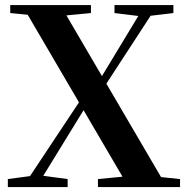

<svg xmlns="http://www.w3.org/2000/svg" viewBox="-20 -761 766 781"><path d="M11.9 0V-32.6L121.8 -47.3H145.6L255.2 -32.6V0ZM72.4 0 334.3 -394.5 362.2 -374.4H356.5L340 -345.4L127.8 0ZM378.4 0V-32.6L530.5 -47.3H572L712.4 -32.6V0ZM391.7 -388.5 362.2 -405.4H367.6L383.4 -432.9L569.5 -740.5H621ZM503 0 69.5 -740.5H225.5L658.9 0ZM21.7 -707.9V-740.5H349.9V-707.9L206.2 -694.2H161.9ZM445.7 -707.9V-740.5H685.3V-707.9L576 -694.9H551.7Z"/></svg>

Font: Noto Serif TC
Style: Regular
Weight: 200
Designer: Ryoko NISHIZUKA 西塚涼子 (kana & ideographs); Frank Grießhammer (Latin, Greek & Cyrillic); Wenlong ZHANG 张文龙 (bopomofo); San
Foundry: Adobe
Version: Version 2.001;hotconv 1.1.0;makeotfexe 2.6.0